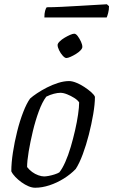

<svg xmlns="http://www.w3.org/2000/svg" viewBox="-20 -880 531 900"><path d="M145 0Q130 0 113.5 -7Q97 -14 81 -25.5Q65 -37 52 -50.5Q39 -64 33 -77Q33 -116 40.5 -165Q48 -214 60.5 -264Q73 -314 89 -355Q105 -396 121 -418Q133 -429 154 -443Q175 -457 200.5 -470Q226 -483 253 -491.5Q280 -500 304 -500Q318 -500 337 -492.5Q356 -485 375 -472.5Q394 -460 408 -447.5Q422 -435 425 -426Q425 -392 417 -345Q409 -298 396.5 -249Q384 -200 368 -157Q352 -114 335 -88Q311 -63 279 -43Q247 -23 212 -11.5Q177 0 145 0ZM187 -53Q195 -53 208.5 -55.5Q222 -58 236 -62.5Q250 -67 258 -72Q272 -89 286 -120.5Q300 -152 311.5 -191Q323 -230 332 -269.5Q341 -309 346 -343.5Q351 -378 351 -400Q344 -411 328 -421Q312 -431 294.5 -438Q277 -445 263 -445Q250 -445 232.5 -440.5Q215 -436 197 -427Q178 -402 162 -358.5Q146 -315 134 -265Q122 -215 114.5 -170Q107 -125 107 -97Q117 -84 130.5 -74Q144 -64 159.5 -58.5Q175 -53 187 -53ZM291 -608Q284 -608 274 -619Q264 -630 257 -644.5Q250 -659 250 -669Q250 -676 259.5 -685.5Q269 -695 282.5 -703Q296 -711 308.5 -716.5Q321 -722 328 -722Q336 -722 344.5 -710.5Q353 -699 359.5 -685Q366 -671 366 -660Q366 -653 357.5 -644Q349 -635 336 -627Q323 -619 310.5 -613.5Q298 -608 291 -608ZM188 -798Q188 -817 191.5 -829.5Q195 -842 199 -846Q229 -846 269.5 -848Q310 -850 352 -852.5Q394 -855 428.5 -857Q463 -859 481 -860L491 -851Q491 -834 487 -819Q483 -804 480 -798Z"/></svg>

Font: Texturina Medium 12pt ExtraLight
Style: Italic
Weight: 250
Italic angle: -11°
Version: Version 1.002